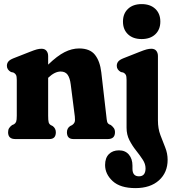

<svg xmlns="http://www.w3.org/2000/svg" viewBox="-20 -696 859 961"><path d="M221 -415.5V-372.5Q266.5 -416.5 303.2 -435Q340 -453.5 376 -453.5Q430 -453.5 455.2 -421.8Q480.5 -390 487 -334L512 -117Q514 -95.5 516.2 -87Q518.5 -78.5 526 -74L535 -70Q544.5 -62.5 550 -54.5Q555.5 -46.5 555.5 -34Q555.5 0 519.5 0H347.5Q315 0 315 -34Q315 -54 331 -65L341 -70Q349 -75 353 -83.5Q357 -92 354.5 -113L334 -273.5Q330 -305.5 318.5 -321.8Q307 -338 283.5 -338Q254 -338 221.5 -307L221 -306.5V-117Q221 -93.5 223.5 -84.2Q226 -75 234 -70L244 -65Q259.5 -53 259.5 -34Q259.5 0 227.5 0H56.5Q20.5 0 20.5 -34Q20.5 -46.5 25.5 -54.5Q30.5 -62.5 40.5 -70L50 -74Q57.5 -78.5 60.8 -86.8Q64 -95 64 -117V-296Q64 -314 60 -321.2Q56 -328.5 47 -333L35 -335.5Q14.5 -347 14.5 -366.5Q14.5 -379 21.8 -388Q29 -397 48 -404.5L129.5 -436.5Q152 -445.5 164.5 -448.8Q177 -452 188 -452Q204 -452 212.5 -441.8Q221 -431.5 221 -415.5ZM689 -500.5Q646 -500.5 620.8 -524.2Q595.5 -548 595.5 -588Q595.5 -628 620.8 -651.8Q646 -675.5 689 -675.5Q732 -675.5 757.2 -651.8Q782.5 -628 782.5 -588Q782.5 -548 757.2 -524.2Q732 -500.5 689 -500.5ZM770.5 -93Q770.5 -52.5 782.8 -20Q795 12.5 807 42.2Q819 72 819 104Q819 167.5 775.8 206.5Q732.5 245.5 658 245.5Q582 245.5 544 210.5Q506 175.5 506 130Q506 94.5 525 75.5Q544 56.5 575.5 56.5Q607 56.5 625 77.8Q643 99 643 133V148.5Q643 186.5 675.5 186.5Q708.5 186.5 708.5 146.5Q708.5 124.5 694.2 102.8Q680 81 661 57.2Q642 33.5 627.8 5.8Q613.5 -22 613.5 -56.5V-296Q613.5 -314 609.8 -321.2Q606 -328.5 597 -333L585 -335.5Q564.5 -347 564.5 -366.5Q564.5 -379 571.8 -388Q579 -397 598 -404.5L679 -436.5Q701.5 -445.5 714.2 -448.8Q727 -452 737.5 -452Q754 -452 762.2 -441.8Q770.5 -431.5 770.5 -415.5Z"/></svg>

Font: Fraunces 144pt S100
Style: Bold
Weight: 700
Version: Version 1.000; ttfautohint (v1.8.3)